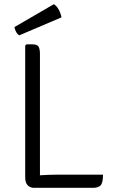

<svg xmlns="http://www.w3.org/2000/svg" viewBox="-20 -898 544 918"><path d="M472.5 -63Q472.5 -24 461.2 -12Q450 0 425.5 0H141.5Q124.5 0 112.5 -12Q100.5 -24 100.5 -48.5V-680L106.5 -686H135Q158.5 -686 164.8 -674.2Q171 -662.5 171 -640V-60Q193.5 -61.5 215.8 -62.2Q238 -63 257 -63ZM237.5 -878Q251 -870 260.8 -852Q270.5 -834 274 -815L72 -729Q62 -735.5 56.2 -747.2Q50.5 -759 49 -768.5Z"/></svg>

Font: Signika Negative SC Light
Style: Regular
Weight: 300
Designer: Anna Giedryś
Foundry: Anna Giedryś
Version: Version 2.000; ttfautohint (v1.8.3) -l 8 -r 50 -G 200 -x 9 -